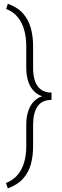

<svg xmlns="http://www.w3.org/2000/svg" viewBox="-20 -800 334 1028"><path d="M13.2 -752 22 -779.8Q74.2 -761.2 103.8 -727.3Q133.3 -693.4 145.3 -648.7Q157.2 -604 157.2 -552.7V-436Q157.2 -396 167.2 -366.5Q177.2 -336.9 199.2 -320.6Q221.2 -304.2 255.9 -304.2V-277.3Q208 -277.3 178 -298.3Q147.9 -319.3 134.3 -355.2Q120.6 -391.1 120.6 -436V-552.7Q120.6 -599.6 109.6 -639.2Q98.6 -678.7 75.2 -708Q51.8 -737.3 13.2 -752ZM22 208.5 11.7 180.2Q49.8 165 73.7 137Q97.7 108.9 109.1 69.8Q120.6 30.8 120.6 -16.6V-133.3Q120.6 -178.2 134.3 -214.1Q147.9 -250 178 -271Q208 -292 255.9 -292V-265.1Q203.6 -265.1 180.4 -229.2Q157.2 -193.4 157.2 -133.3V-16.6Q157.2 34.7 145.3 78.9Q133.3 123 103.8 156.2Q74.2 189.5 22 208.5Z"/></svg>

Font: Roboto Condensed ExtraLight
Style: Regular
Weight: 250
Designer: Christian Robertson
Foundry: Google
Version: Version 3.008; 2023